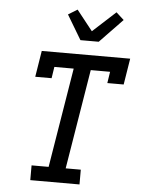

<svg xmlns="http://www.w3.org/2000/svg" viewBox="-64 -1039 802 1088"><g transform="rotate(5 337.5 -495.0)"><path d="M150 0V-84H247L340 -651H230L220 -586H127L151 -735H654L630 -586H537L547 -651H437L344 -84H430V0ZM364 -815 281 -954 333 -986 424 -871 554 -990 598 -950 468 -815Z"/></g></svg>

Font: Iosevka Etoile Medium
Style: Italic
Weight: 500
Italic angle: -9°
Designer: Belleve Invis
Foundry: Belleve Invis
Version: Version 22.1.2; ttfautohint (v1.8.4)